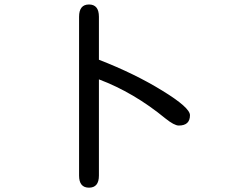

<svg xmlns="http://www.w3.org/2000/svg" viewBox="-20 -784 1040 869"><path d="M337.9 10.7V-708Q337.9 -763.7 382.8 -763.7Q427.7 -763.7 427.7 -708V-513.7Q590.8 -450.2 715.8 -373Q839.8 -296.9 839.8 -262.7Q839.8 -215.8 789.1 -215.8Q768.6 -215.8 728.5 -248Q585.9 -365.2 427.7 -424.8V10.7Q427.7 65.4 382.8 65.4Q337.9 65.4 337.9 10.7Z"/></svg>

Font: jf-openhuninn-2.1
Style: Regular
Weight: 400
Designer: [Kosugi Maru]
Designed by MOTOYA      

[Varela Round]
Joe Prince (Latin component); Avraham Cornfeld (Hebrew component)
Foundry: justfont Co., Ltd.
Version: 2.1